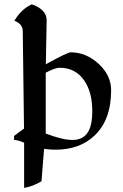

<svg xmlns="http://www.w3.org/2000/svg" viewBox="-20 -703 582 906"><path d="M321.3 -42.5Q377 -42.5 399.4 -87.4Q415.5 -119.6 415.5 -177.7Q415.5 -267.6 377.9 -322.3Q336.4 -383.3 261.2 -383.3Q239.7 -383.3 195.8 -359.9V-72.8Q275.9 -42.5 321.3 -42.5ZM196.3 -399.9Q298.3 -456.1 313.5 -456.1Q386.7 -456.1 445.6 -401.6Q504.4 -347.2 504.4 -276.9Q504.4 -137.7 426.3 -63.5Q356 3.4 241.2 3.4Q218.8 3.4 188 -0.5L175.8 152.3Q134.3 177.2 93.8 183.6V-29.3Q65.9 -42.5 46.4 -42.5V-61.5L93.3 -96.2L87.4 -556.2Q87.4 -589.8 47.9 -605Q80.6 -660.2 129.9 -682.6Q200.2 -658.2 200.2 -606.9Z"/></svg>

Font: Balgruf
Style: Regular
Weight: 500
Designer: Paul James MIller
Foundry: High-Logic / Made with FontCreator
Version: Version 1.201;March 28, 2021;FontCreator 13.0.0.2683 64-bit